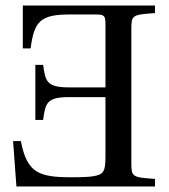

<svg xmlns="http://www.w3.org/2000/svg" viewBox="-20 -670 609 690"><path d="M27 -163 39 0H537V-27C454 -33 452 -34 452 -87V-563C452 -616 454 -617 537 -623V-650H62V-496H90C103 -594 125 -618 232 -618H324C354 -618 359 -614 359 -584V-356H227C147 -356 143 -379 135 -437H107V-239H135C143 -298 147 -321 227 -321H359V-113C359 -67 356 -50 336 -42C316 -34 282 -33 238 -33C120 -33 77 -48 55 -163Z"/></svg>

Font: erewhon
Style: Regular
Weight: 400
Version: Version 1.0.0